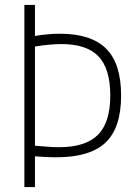

<svg xmlns="http://www.w3.org/2000/svg" viewBox="-20 -760 547 780"><path d="M79 -740H122V-614Q176 -623 223 -623Q350 -623 411 -562.5Q472 -502 472 -372Q472 -241 409 -181Q346 -121 208 -121Q188 -121 166.5 -122Q145 -123 122 -125V0H79ZM220 -162Q328 -162 378 -212.5Q428 -263 428 -372Q428 -481 380 -531Q332 -581 230 -581Q207 -581 179.5 -578.5Q152 -576 122 -571V-168Q148 -166 172.5 -164Q197 -162 220 -162Z"/></svg>

Font: Encode Sans Compressed
Style: ExtraLight
Weight: 200
Designer: Pablo Impallari, Andres Torresi
Foundry: Pablo Impallari, Andres Torresi
Version: Version 1.000; ttfautohint (v1.00) -l 8 -r 50 -G 200 -x 14 -